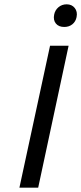

<svg xmlns="http://www.w3.org/2000/svg" viewBox="-20 -870 376 890"><path d="M278 -745Q252 -745 239 -761Q226 -777 231 -802Q235 -823 251 -836.5Q267 -850 289 -850Q313 -850 326.5 -833Q340 -816 335 -791Q331 -770 315.5 -757.5Q300 -745 278 -745ZM70 0 212 -658H298L157 0Z"/></svg>

Font: EauTestInfant Medium
Style: Italic
Weight: 500
Italic angle: -12°
Designer: Christian Thalmann (Catharsis Fonts)
Version: Version 0.001;PS 000.001;hotconv 1.0.88;makeotf.lib2.5.64775